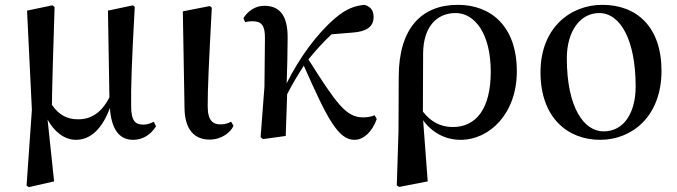

<svg xmlns="http://www.w3.org/2000/svg" viewBox="-20 -563 2803 795"><path d="M294 16C358 16 405 -34 435 -116C441 -29 473 16 531 16C574 16 606 -8 626 -40L617 -59C604 -53 592 -47 574 -47C540 -47 523 -62 523 -125C522 -201 525 -299 538 -534L531 -541L427 -519L433 -160C400 -95 356 -69 304 -69C260 -69 225 -85 195 -129C196 -227 200 -328 206 -534L197 -541L92 -519L112 -108L90 205L99 212L204 188L177 -68C204 -18 247 16 294 16Z M848 15C897 15 934 -14 947 -42L937 -59C925 -53 912 -48 893 -48C862 -48 840 -63 840 -123C840 -197 844 -286 857 -531L849 -538L737 -516L744 -116C745 -25 786 15 848 15Z M1448 16C1483 16 1520 -14 1540 -70L1531 -86C1521 -81 1504 -77 1483 -77C1413 -77 1373 -134 1257 -317C1290 -358 1322 -392 1353 -421L1439 -428C1496 -432 1527 -451 1527 -493C1527 -524 1510 -537 1489 -543C1450 -539 1414 -528 1367 -487C1294 -425 1220 -325 1167 -218C1169 -282 1171 -345 1171 -405C1172 -503 1135 -539 1074 -539C1035 -539 1005 -515 988 -488L995 -471C1004 -474 1014 -475 1025 -475C1063 -475 1078 -458 1077 -403L1075 -204L1059 5L1069 13L1163 0L1169 -173C1195 -223 1213 -252 1238 -291C1335 -72 1380 16 1448 16Z M1623 205 1633 211 1751 188 1732 -65C1768 -15 1823 16 1887 16C2007 16 2120 -92 2120 -268C2120 -456 2011 -543 1876 -543C1726 -543 1631 -447 1631 -244L1630 -20ZM1731 -101 1732 -343C1733 -447 1784 -509 1867 -509C1945 -509 2012 -425 2012 -266C2012 -111 1950 -37 1855 -37C1802 -37 1762 -61 1731 -101Z M2465 16C2596 16 2719 -80 2719 -270C2719 -450 2618 -543 2474 -543C2341 -543 2218 -447 2218 -264C2218 -74 2332 16 2465 16ZM2479 -19C2400 -19 2327 -114 2327 -322C2327 -433 2382 -509 2461 -509C2550 -509 2612 -395 2612 -205C2612 -98 2565 -19 2479 -19Z"/></svg>

Font: Noto Serif CJK SC SemiBold
Style: Regular
Weight: 600
Designer: Ryoko NISHIZUKA 西塚涼子 (kana & ideographs); Frank Grießhammer (Latin, Greek & Cyrillic); Wenlong ZHANG 张文龙 (bopomofo); San
Foundry: Adobe
Version: Version 2.001;hotconv 1.1.0;makeotfexe 2.6.0